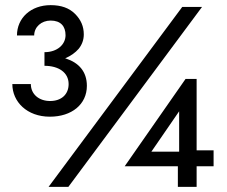

<svg xmlns="http://www.w3.org/2000/svg" viewBox="-20 -727 884 747"><path d="M174 -273C259 -273 318 -321 318 -393C318 -449 286 -483 237 -499C236 -500 234 -500 233 -500C255 -509 273 -522 286 -537C299 -553 306 -572 306 -593C306 -624 295 -650 272 -673C249 -696 218 -707 177 -707C100 -707 46 -657 46 -589H113C113 -622 141 -647 177 -647C216 -647 235 -625 235 -590C235 -554 203 -524 153 -524V-471C208 -471 247 -445 247 -400C247 -359 218 -334 175 -334C132 -334 100 -360 100 -400H28C28 -331 85 -273 174 -273ZM689 -700 169 0H246L766 -700ZM465 -80H672V0H745V-80H811V-142H745V-420H702ZM569 -137 677 -294V-137Z"/></svg>

Font: Jost Medium
Style: Regular
Weight: 500
Version: Version 3.710